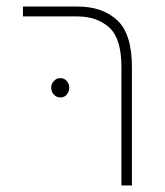

<svg xmlns="http://www.w3.org/2000/svg" viewBox="-20 -565 502 585"><path d="M350 0V-360Q350 -448 312.5 -481.5Q275 -515 215 -515H50V-545H217Q292 -545 337 -503.5Q382 -462 382 -360V0ZM164 -327Q176 -327 183.5 -318Q191 -309 191 -298Q191 -286 183.5 -277Q176 -268 164 -268Q152 -268 144 -277Q136 -286 136 -298Q136 -309 144 -318Q152 -327 164 -327Z"/></svg>

Font: Assistant ExtraLight
Style: Regular
Weight: 200
Designer: Hebrew By Ben Nathan, Latin by Paul Hunt
Version: Version 3.000